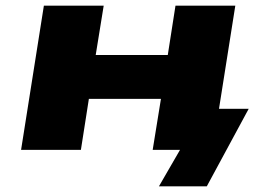

<svg xmlns="http://www.w3.org/2000/svg" viewBox="-20 -526 932 674"><path d="M538 128 612 0H530L553 -144H853L706 128ZM54 0 134 -506H344L316 -333H569L596 -506H806L726 0H516L545 -179H292L264 0Z"/></svg>

Font: Nunito Sans 7pt Expanded Black
Style: Italic
Weight: 900
Width: 7
Italic angle: -9°
Designer: Vernon Adams
Foundry: Vernon Adams
Version: Version 3.101;gftools[0.9.27]